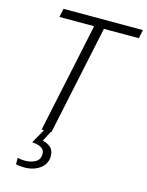

<svg xmlns="http://www.w3.org/2000/svg" viewBox="-138 -798 859 1121"><g transform="rotate(15 291.5 -237.0)"><path d="M162 0 302 -662H92L103 -714H583L572 -662H361L221 0ZM120 240Q90 240 70 234V196Q90 201 115 201Q150 201 177 186Q204 171 204 136Q204 112 184 100Q164 88 128 86L176 0H217L185 61Q213 66 233.5 84Q254 102 254 136Q254 183 216 211.5Q178 240 120 240Z"/></g></svg>

Font: Noto Sans Light
Style: Italic
Weight: 300
Italic angle: -12°
Designer: Monotype Design Team
Foundry: Monotype Imaging Inc.
Version: Version 2.013; ttfautohint (v1.8.4.7-5d5b)